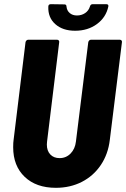

<svg xmlns="http://www.w3.org/2000/svg" viewBox="-20 -890 603 918"><path d="M43 -186Q43 -209 45 -221L102 -688Q103 -693 106.5 -696.5Q110 -700 115 -700H253Q258 -700 261 -696.5Q264 -693 263 -688L205 -213Q204 -208 204 -199Q204 -169 220.5 -151.5Q237 -134 265 -134Q296 -134 317.5 -156Q339 -178 343 -213L402 -688Q403 -693 406.5 -696.5Q410 -700 415 -700H553Q558 -700 561 -696.5Q564 -693 563 -688L505 -221Q497 -153 462 -101Q427 -49 371.5 -20.5Q316 8 247 8Q153 8 98 -44.5Q43 -97 43 -186ZM211 -858Q211 -870 223 -870L288 -869Q298 -869 298 -858Q300 -839 313.5 -827.5Q327 -816 348 -816Q370 -816 387 -827.5Q404 -839 410 -859Q413 -870 423 -870H488Q500 -870 498 -859Q487 -807 443.5 -775Q400 -743 339 -743Q280 -743 244.5 -774.5Q209 -806 211 -858Z"/></svg>

Font: Barlow Semi Condensed ExtraBold
Style: Italic
Weight: 800
Width: 4
Italic angle: -7°
Designer: Jeremy Tribby
Foundry: Tribby Type
Version: Version 1.408